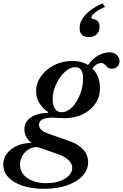

<svg xmlns="http://www.w3.org/2000/svg" viewBox="-133 -912 756 1183"><path d="M138 251.5Q64.5 251.5 7.8 233Q-49 214.5 -81 180.8Q-113 147 -113 102Q-113 63.5 -90 33.5Q-67 3.5 -27.8 -13.8Q11.5 -31 60.5 -31.5Q17.5 -65.5 17.5 -115Q17.5 -161.5 56.5 -188.2Q95.5 -215 163 -217L164.5 -221Q89.5 -271.5 89.5 -350Q89.5 -399 119.2 -441.5Q149 -484 199.5 -510.2Q250 -536.5 313.5 -536.5Q368.5 -536.5 409.5 -511.5Q440.5 -554 475 -571.8Q509.5 -589.5 541 -589.5Q569 -589.5 586.2 -573.5Q603.5 -557.5 603.5 -534Q603.5 -515 590.2 -501.8Q577 -488.5 557 -488.5Q539 -488.5 529.8 -497.2Q520.5 -506 512.2 -514.8Q504 -523.5 490.5 -523.5Q461.5 -523.5 436 -491Q458 -469.5 470.5 -438.5Q483 -407.5 483 -369.5Q483 -315 454.5 -273.2Q426 -231.5 376.5 -207.8Q327 -184 264 -184Q245.5 -184 226.8 -185.2Q208 -186.5 192.5 -187Q107.5 -188 107.5 -143Q107.5 -126.5 120.2 -113.2Q133 -100 164.5 -88.5L301 -40.5Q351.5 -22 380.8 11Q410 44 410 87.5Q410 135 375.2 172Q340.5 209 279.2 230.2Q218 251.5 138 251.5ZM246.5 -220.5Q280.5 -220.5 310.8 -251Q341 -281.5 360 -329.2Q379 -377 379 -429Q379 -498 330 -498Q306 -498 281.5 -480.8Q257 -463.5 236.8 -434.8Q216.5 -406 204 -371Q191.5 -336 191.5 -300.5Q191.5 -262.5 206 -241.5Q220.5 -220.5 246.5 -220.5ZM152 216.5Q221.5 216.5 266.8 189Q312 161.5 312 121.5Q312 96.5 289.8 75Q267.5 53.5 231 40L124.5 3Q112.5 -1.5 104.8 -3.5Q97 -5.5 90 -5.5Q64 -5.5 41.2 9.5Q18.5 24.5 4.5 49Q-9.5 73.5 -9.5 102Q-9.5 155 36 185.8Q81.5 216.5 152 216.5ZM498 -891.5 514.5 -869.5Q481.5 -856.5 455.8 -836.8Q430 -817 430 -805Q430 -800 434 -797.8Q438 -795.5 450 -792.5Q480.5 -784.5 480.5 -746.5Q480.5 -718 463 -700.8Q445.5 -683.5 412.5 -683.5Q357.5 -683.5 357.5 -740.5Q357.5 -781.5 394.2 -821.5Q431 -861.5 498 -891.5Z"/></svg>

Font: Libre Caslon Text Medium Italic
Style: Regular
Weight: 500
Italic angle: -22.583°
Designer: Pablo Impallari, Rodrigo Fuenzalida, Katja Schimmel
Foundry: Pablo Impallari, Rodrigo Fuenzalida
Version: Version 2.000